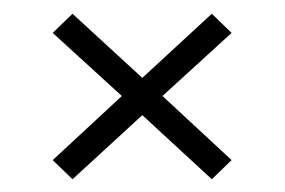

<svg xmlns="http://www.w3.org/2000/svg" viewBox="-20 -538 424 286"><path d="M88 -271 58.5 -299.5 161.5 -395 58.5 -489 88 -517.5 192 -422 295.5 -517.5 325 -489 222 -395 325 -299.5 295.5 -271 192 -366.5Z"/></svg>

Font: Big Shoulders Text ExtraLight
Style: Regular
Weight: 250
Version: Version 2.002